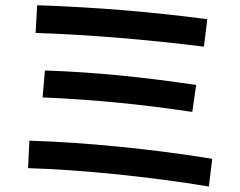

<svg xmlns="http://www.w3.org/2000/svg" viewBox="-20 -716 904 724"><path d="M85.9 -82 90.8 -185.5Q250.5 -180.7 431.4 -162.6Q612.3 -144.5 780.3 -117.2L767.6 -12.7Q602.5 -40 421.4 -58.6Q240.2 -77.1 85.9 -82ZM140.6 -348.6 149.4 -450.2Q291 -445.3 428.5 -431.9Q565.9 -418.5 719.7 -395.5L705.1 -293.9Q422.4 -336.9 140.6 -348.6ZM114.3 -591.8 120.1 -696.3Q288.6 -690.4 445.3 -677.5Q602.1 -664.6 761.7 -643.6L749 -540Q410.2 -582 114.3 -591.8Z"/></svg>

Font: Pretendard GOV SemiBold
Style: Regular
Weight: 600
Designer: Base glyphs from Inter by Rasmus Andersson; Hangeul glyphs from Noto Sans CJK(Source Han Sans) by Jang Soo-young and Kan
Foundry: Kil Hyung-jin
Version: Version 1.309